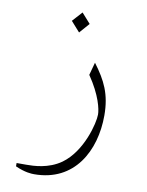

<svg xmlns="http://www.w3.org/2000/svg" viewBox="-109 -779 918 1201"><g transform="rotate(10 350.0 -178.5)"><path d="M316 -576 372 -640 316 -703 259 -640ZM193 346C448 346 562 134 562 -92C562 -227 521 -308 447 -407L425 -326C504 -211 522 -124 522 -91C522 -37 476 150 355 237C275 294 180 296 134 296H73V317C135 345 176 346 193 346Z"/></g></svg>

Font: Kawkab Mono Light
Style: Regular
Weight: 300
Monospace: yes
Designer: Abdullah Arif
Foundry: Abdullah Arif
Version: Version 1.000;PS 000.500;hotconv 1.0.88;makeotf.lib2.5.64775